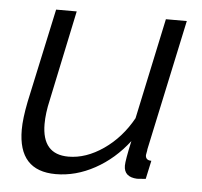

<svg xmlns="http://www.w3.org/2000/svg" viewBox="-44 -566 656 622"><g transform="rotate(5 284.5 -255.5)"><path d="M37 -124Q37 -160 48 -215L114 -521H181L119 -227Q109 -184 109 -149Q109 -50 195 -50Q252 -50 308.5 -89Q365 -128 401 -193L471 -521H539L448 -96Q448 -92 446.5 -85.5Q445 -79 445 -77Q445 -60 464 -60L451 0Q424 2 423 2Q380 0 380 -37Q380 -54 394 -118Q348 -58 286 -24Q224 10 159 10Q37 10 37 -124Z"/></g></svg>

Font: Raleway-v4020
Style: Italic
Weight: 400
Italic angle: -12°
Designer: Matt McInerney, Pablo Impallari, Rodrigo Fuenzalida
Foundry: Matt McInerney, Pablo Impallari, Rodrigo Fuenzalida
Version: Version 4.020;PS 004.020;hotconv 1.0.88;makeotf.lib2.5.64775